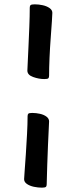

<svg xmlns="http://www.w3.org/2000/svg" viewBox="-20 -698 343 884"><path d="M141 -678Q158 -678 176.5 -674Q195 -670 208 -661Q221 -652 221 -639Q221 -633 219 -601Q217 -569 213.5 -523.5Q210 -478 208 -431Q206 -384 206 -349Q206 -341 202.5 -337.5Q199 -334 184 -334Q159 -334 132.5 -343.5Q106 -353 106 -373Q106 -376 107.5 -406Q109 -436 111 -481Q113 -526 115 -574.5Q117 -623 117 -663Q117 -671 121 -674.5Q125 -678 140 -678ZM129 -178Q146 -178 164 -174Q182 -170 194 -161Q206 -152 206 -139Q206 -136 204.5 -106Q203 -76 201 -31Q199 14 197.5 62.5Q196 111 195 151Q195 159 191 162.5Q187 166 173 166Q155 166 136 162Q117 158 104 149Q91 140 91 127Q91 121 93.5 89Q96 57 99 11.5Q102 -34 104.5 -81Q107 -128 107 -163Q107 -171 110.5 -174.5Q114 -178 128 -178Z"/></svg>

Font: BriemHand
Style: Regular
Weight: 400
Designer: Gunnlaugur SE Briem, Eben Sorkin
Foundry: Sorkin Type
Version: Version 1.001; ttfautohint (v1.8.4.7-5d5b)